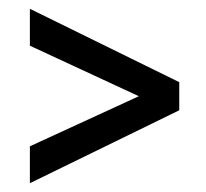

<svg xmlns="http://www.w3.org/2000/svg" viewBox="-20 -459 468 437"><path d="M48 -355 296 -240 48 -126V-42L388 -208V-272L48 -439Z"/></svg>

Font: Cambay Devanagari
Style: Bold Italic
Weight: 700
Designer: Pooja Saxena
Foundry: Pooja Saxena
Version: Version 1.005;PS 001.005;hotconv 1.0.70;makeotf.lib2.5.58329